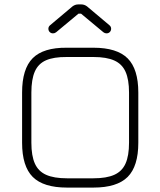

<svg xmlns="http://www.w3.org/2000/svg" viewBox="-20 -849 726 869"><path d="M283 0Q176.5 0 128.2 -48.2Q80 -96.5 80 -203V-430Q80 -537.5 128.2 -585.8Q176.5 -634 282 -633H403Q509.5 -633 557.8 -584.8Q606 -536.5 606 -430V-203Q606 -96.5 557.8 -48.2Q509.5 0 403 0ZM283 -42H403Q462 -42 497.2 -57.8Q532.5 -73.5 548.2 -108.8Q564 -144 564 -203V-430Q564 -489 548.2 -524.2Q532.5 -559.5 497.2 -575.2Q462 -591 403 -591H282Q223 -591.5 188 -576Q153 -560.5 137.5 -525Q122 -489.5 122 -430V-203Q122 -144 137.8 -108.8Q153.5 -73.5 188.8 -57.8Q224 -42 283 -42ZM220 -698Q211 -698 205 -704Q199 -710 199 -719Q199 -728.5 207 -735L308 -820Q320 -829 334 -829H348Q362 -829 374 -820L475 -735Q483 -728.5 483 -719Q483 -710 477 -704Q471 -698 462 -698Q454.5 -698 448 -703L347 -787H335L234 -703Q227.5 -698 220 -698Z"/></svg>

Font: Jura Light Light
Style: Regular
Weight: 300
Version: Version 5.106